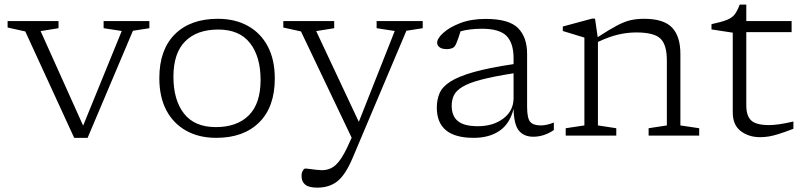

<svg xmlns="http://www.w3.org/2000/svg" viewBox="-20 -606 3586 858"><path d="M574 -468.5 371.5 10H311.5L93 -465.5L14 -483V-512H241.5V-480L161.5 -467L351.5 -44.5L524 -467.5L443 -480V-512H647.5V-480Z M946.5 10Q869 10 811.8 -22Q754.5 -54 723.2 -113.5Q692 -173 692 -256.5Q692 -384 761.5 -453Q831 -522 953.5 -522Q1031 -522 1088.2 -490Q1145.5 -458 1176.8 -398.5Q1208 -339 1208 -255.5Q1208 -128 1138.2 -59Q1068.5 10 946.5 10ZM944.5 -38Q1039 -38 1091.8 -90.5Q1144.5 -143 1144.5 -249Q1144.5 -353 1097.2 -413.5Q1050 -474 955 -474Q860.5 -474 807.8 -421.5Q755 -369 755 -263Q755 -159 802.2 -98.5Q849.5 -38 944.5 -38Z M1398 232.5Q1360 232.5 1343.8 219Q1327.5 205.5 1327.5 180Q1327.5 166.5 1333.2 156.8Q1339 147 1345 147Q1349 147 1363.5 149Q1378 151 1393.8 152.8Q1409.5 154.5 1418 154.5Q1455 154.5 1480.5 131Q1506 107.5 1532 52L1551.5 9.5L1325 -465.5L1246 -483V-512H1473.5V-480L1393 -467L1583.5 -61.5L1744 -467.5L1663 -480V-512H1869V-480L1796 -468.5L1555.5 100.5Q1524 175 1488 203.8Q1452 232.5 1398 232.5Z M2363 5Q2321.5 5 2299 -22Q2276.5 -49 2275 -120Q2259 -54 2213 -22Q2167 10 2096.5 10Q1932 10 1932 -125Q1932 -160.5 1944.2 -189.2Q1956.5 -218 1992 -241Q2027.5 -264 2095.5 -283.5Q2163.5 -303 2275 -319.5V-345.5Q2275 -414 2243.2 -445.8Q2211.5 -477.5 2134 -477.5Q2078.5 -477.5 2038 -466Q2028 -432.5 2018 -409.5Q2011.5 -395 2001 -390.8Q1990.5 -386.5 1977.5 -386.5Q1955 -386.5 1944.2 -394.8Q1933.5 -403 1933.5 -415Q1933.5 -434 1960.8 -459Q1988 -484 2036.8 -502.8Q2085.5 -521.5 2150 -521.5Q2254.5 -521.5 2295 -480.5Q2335.5 -439.5 2335.5 -365.5V-128.5Q2335.5 -78 2349.2 -61.8Q2363 -45.5 2396.5 -45.5Q2423 -45.5 2455 -58.5V-25Q2411.5 5 2363 5ZM1998.5 -133.5Q1998.5 -87.5 2026.2 -64.8Q2054 -42 2115.5 -42Q2184 -42 2229.5 -76.5Q2275 -111 2275 -167.5V-278.5Q2185.5 -264.5 2130.5 -250Q2075.5 -235.5 2047 -218.2Q2018.5 -201 2008.5 -180.2Q1998.5 -159.5 1998.5 -133.5Z M2878.5 -33 2960 -45.5V-335.5Q2960 -406.5 2931 -433.8Q2902 -461 2824 -461Q2782 -461 2741.2 -451.2Q2700.5 -441.5 2652 -418.5V-45.5L2734 -33V0H2508V-33L2591.5 -45.5V-438Q2583.5 -440.5 2556.2 -448.8Q2529 -457 2495 -467.5V-487.5L2626.5 -523H2639L2651 -440Q2704 -474.5 2737.8 -492.2Q2771.5 -510 2798.8 -516Q2826 -522 2858.5 -522Q2945.5 -522 2983 -483Q3020.5 -444 3020.5 -365V-45.5L3104.5 -33V0H2878.5Z M3315 -135.5Q3315 -87.5 3337.5 -67.2Q3360 -47 3417 -47Q3457.5 -47 3525.5 -63V-30.5Q3485 -15 3459.2 -7Q3433.5 1 3414.5 4Q3395.5 7 3376.5 7Q3326 7 3290.2 -20.2Q3254.5 -47.5 3254.5 -104V-460L3159.5 -474.5V-498Q3204 -507.5 3227.5 -516.8Q3251 -526 3263 -541.5Q3275 -557 3285.5 -585.5H3315V-512H3517.5V-462.5H3315Z"/></svg>

Font: Newsreader Caption Light
Style: Regular
Weight: 300
Designer: Hugues Gentile
Foundry: Production Type
Version: Version 1.001